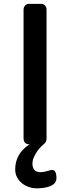

<svg xmlns="http://www.w3.org/2000/svg" viewBox="-20 -769 373 1023"><path d="M256.8 136.2Q280.8 136.2 280.8 180.2Q280.8 223.1 208.5 232.4Q193.4 234.4 174.1 234.4Q154.8 234.4 133.8 227.3Q112.8 220.2 96.7 207Q61 177.2 61 133.8Q61 49.8 137.2 0Q112.3 0 106.9 -20.5Q105.5 -25.9 105.5 -31.2V-717.3Q105.5 -730 113.5 -739.3Q121.6 -748.5 132.8 -748.5H201.2Q212.4 -748.5 220.2 -739.3Q228 -730 228 -717.3V-31.2Q228 -12.7 214.6 -2Q201.2 8.8 189.5 22.5Q177.7 36.1 169.9 50.3Q152.8 80.1 152.8 101.6Q152.8 148.4 196.3 148.4Q210.9 148.4 232.2 142.3Q253.4 136.2 256.8 136.2Z"/></svg>

Font: Capriola
Style: Regular
Weight: 400
Designer: Viktoriya Grabowska
Foundry: Viktoriya Grabowska
Version: Version 1.007